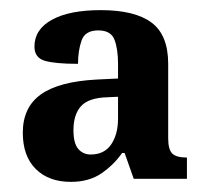

<svg xmlns="http://www.w3.org/2000/svg" viewBox="-20 -739 409 379"><path d="M120 -380Q76 -380 50.5 -405.5Q25 -431 25 -477Q25 -527 60.5 -552.5Q96 -578 171 -582L213 -584V-613Q213 -642 206 -660.5Q199 -679 174 -679Q148 -679 141 -659Q134 -639 134 -613Q89 -613 68.5 -619Q48 -625 48 -647Q48 -681 82.5 -700Q117 -719 179 -719Q246 -719 279 -694.5Q312 -670 312 -613V-466Q312 -444 320 -436Q328 -428 349 -428V-386H244L226 -437H221Q205 -414 180.5 -397Q156 -380 120 -380ZM159 -434Q186 -434 199.5 -454Q213 -474 213 -505V-548L192 -547Q155 -546 140 -529.5Q125 -513 125 -482Q125 -456 134.5 -445Q144 -434 159 -434Z"/></svg>

Font: Noto Serif Khmer Condensed
Style: Bold
Weight: 700
Width: 3
Designer: Danh Hong and the Monotype Design Team
Foundry: Monotype Imaging Inc.
Version: Version 2.004; ttfautohint (v1.8.4.7-5d5b)